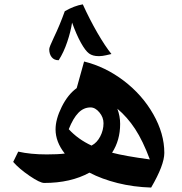

<svg xmlns="http://www.w3.org/2000/svg" viewBox="-20 -823 828 874"><path d="M181.2 9.8Q162.1 9.8 115 -22.2Q67.9 -54.2 40 -85.9L63 -132.8Q118.7 -120.1 192.9 -120.1Q243.7 -120.1 274.9 -124Q232.9 -177.2 232.9 -233.9Q232.9 -280.3 261 -336.7Q289.1 -393.1 329.1 -421.9L362.8 -543Q459 -519.5 543.2 -455.6Q627.4 -391.6 677.7 -303.2Q728 -214.8 728 -127Q728 -71.8 668 30.8Q587.4 28.3 515.4 10.3Q443.4 -7.8 387.2 -37.1Q301.8 9.8 181.2 9.8ZM293 -234.9Q335 -189 397 -160.2L397.9 -161.1Q421.4 -173.3 436.3 -201.9Q451.2 -230.5 451.2 -262.2Q451.2 -289.1 432.4 -311.5Q413.6 -334 392.1 -334Q360.8 -334 336.9 -309.6Q313 -285.2 293 -234.9ZM526.9 -258.8Q526.9 -184.6 490.2 -127.9Q546.9 -112.8 662.1 -97.2Q630.4 -182.1 595 -236.1Q559.6 -290 514.2 -328.1Q526.9 -294.4 526.9 -258.8ZM308.1 -720.2Q302.2 -680.2 286.1 -632.3Q270 -584.5 247.1 -548.8Q226.1 -548.8 215.1 -563Q204.1 -577.1 204.1 -599.1Q204.1 -608.4 225.1 -652.3Q252 -708 274.9 -772Q318.4 -796.9 356.9 -803.2Q388.2 -734.4 423.3 -673.6Q458.5 -612.8 487.3 -577.1Q476.1 -574.7 461.7 -571.3Q447.3 -567.9 432.1 -567.4H429.2Q401.9 -567.4 385.3 -579.6Q368.7 -591.8 348.4 -628.2Q328.1 -664.6 308.1 -720.2Z"/></svg>

Font: Droid Arabic Naskh
Style: Bold
Weight: 700
Designer: Pascal Zoghbi
Foundry: Ascender Corporation
Version: Version 1.00